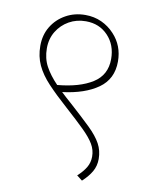

<svg xmlns="http://www.w3.org/2000/svg" viewBox="-76 -673 582 754"><g transform="rotate(10 215.5 -295.5)"><path d="M303 26 281 9Q303 -11 314.5 -30.5Q326 -50 326 -74Q326 -100 312.5 -123Q299 -146 269.5 -175Q240 -204 192 -247Q146 -288 114 -322Q82 -356 66 -390.5Q50 -425 50 -467Q50 -511 70.5 -544.5Q91 -578 126 -597.5Q161 -617 204 -617Q239 -617 268.5 -603.5Q298 -590 320 -566Q361 -522 361 -459Q361 -389 308 -351.5Q255 -314 166 -303Q176 -294 186.5 -284Q197 -274 209 -264Q259 -219 291 -188Q323 -157 338 -129.5Q353 -102 353 -69Q353 -41 340 -18.5Q327 4 303 26ZM77 -462Q77 -422 94 -390.5Q111 -359 142 -327Q230 -335 281.5 -367.5Q333 -400 333 -464Q333 -520 298.5 -556.5Q264 -593 210 -593Q173 -593 143 -576Q113 -559 95 -529.5Q77 -500 77 -462Z"/></g></svg>

Font: Noto Serif Devanagari Thin
Style: Regular
Weight: 100
Designer: Universal Thirst, Indian Type Foundry and the Monotype Design Team
Foundry: Monotype Imaging Inc.
Version: Version 2.004; ttfautohint (v1.8.4.7-5d5b)